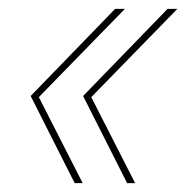

<svg xmlns="http://www.w3.org/2000/svg" viewBox="-20 -481 420 432"><path d="M261 -461 65 -260 63 -271 166 -69H148L49 -265L239 -461ZM379 -461 183 -260 181 -271 284 -69H266L167 -265L357 -461Z"/></svg>

Font: Kantumruy Pro Thin
Style: Italic
Weight: 250
Italic angle: -13°
Version: Version 1.002